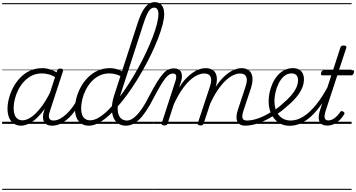

<svg xmlns="http://www.w3.org/2000/svg" viewBox="-20 -1154 3319 1789"><path d="M176 17Q138 17 109 -2Q80 -21 65 -57Q50 -93 50 -141Q50 -185 63 -236Q76 -287 102 -337Q128 -387 167 -428.5Q206 -470 258 -494.5Q310 -519 375 -519Q413 -519 452.5 -505.5Q492 -492 523 -469L511 -425Q469 -452 435 -461Q401 -470 370 -470Q318 -470 276 -449Q234 -428 202 -392.5Q170 -357 149 -314.5Q128 -272 117.5 -228Q107 -184 107 -146Q107 -111 116 -86Q125 -61 143.5 -47Q162 -33 190 -33Q227 -33 270.5 -62.5Q314 -92 361 -152.5Q408 -213 453 -305L467 -266Q417 -161 365 -99Q313 -37 264.5 -10Q216 17 176 17ZM464 17Q436 17 417 7Q398 -3 389 -22Q380 -41 380.5 -67Q381 -93 392 -125L512 -494Q516 -506 522.5 -510.5Q529 -515 542 -515Q560 -515 565 -507.5Q570 -500 566 -488L446 -122Q429 -73 438.5 -52Q448 -31 479 -31Q488 -31 492 -23.5Q496 -16 494.5 -7Q493 2 485.5 9.5Q478 17 464 17ZM0 605H622V615H0ZM0 -20H622V0H0ZM0 -505H622V-500H0ZM0 -1125H622V-1115H0Z M465 17Q454 17 449.5 9.5Q445 2 446.5 -7Q448 -16 456.5 -23.5Q465 -31 480 -31Q508 -31 539 -47.5Q570 -64 601 -93Q632 -122 660 -161.5Q688 -201 711 -247Q716 -257 725 -256.5Q734 -256 740.5 -249.5Q747 -243 742 -233Q717 -179 686 -133Q655 -87 619 -53.5Q583 -20 544.5 -1.5Q506 17 465 17ZM622 605V615ZM622 -20V0ZM622 -505V-500ZM622 -1125V-1115Z M808 17Q747 17 712.5 -25.5Q678 -68 678 -141Q678 -187 691.5 -239Q705 -291 731.5 -340.5Q758 -390 797.5 -430.5Q837 -471 889 -495Q941 -519 1004 -519Q1029 -519 1054.5 -513.5Q1080 -508 1104 -496.5Q1128 -485 1150 -468L1136 -423Q1097 -451 1063.5 -460.5Q1030 -470 999 -470Q947 -470 905 -449Q863 -428 831.5 -393Q800 -358 778.5 -315Q757 -272 746.5 -227.5Q736 -183 736 -143Q736 -110 745 -85Q754 -60 773 -46.5Q792 -33 821 -33Q858 -33 901.5 -59Q945 -85 991.5 -131.5Q1038 -178 1085.5 -239Q1133 -300 1178.5 -371Q1224 -442 1265.5 -517Q1307 -592 1341.5 -665.5Q1376 -739 1402 -806.5Q1428 -874 1442 -929.5Q1456 -985 1456 -1022Q1456 -1052 1446 -1067.5Q1436 -1083 1416 -1083Q1397 -1083 1380.5 -1067.5Q1364 -1052 1348.5 -1018Q1333 -984 1315 -928L1096 -252Q1081 -204 1077.5 -164Q1074 -124 1082.5 -94Q1091 -64 1111.5 -47.5Q1132 -31 1164 -31Q1174 -31 1177 -23.5Q1180 -16 1178.5 -7Q1177 2 1170 9.5Q1163 17 1153 17Q1110 17 1080 -4Q1050 -25 1035.5 -63Q1021 -101 1022.5 -152.5Q1024 -204 1043 -263L1264 -943Q1297 -1043 1334.5 -1088.5Q1372 -1134 1422 -1134Q1451 -1134 1470.5 -1120.5Q1490 -1107 1500 -1082Q1510 -1057 1510 -1022Q1510 -982 1495 -924Q1480 -866 1452.5 -795Q1425 -724 1387.5 -646.5Q1350 -569 1305.5 -490.5Q1261 -412 1211 -337.5Q1161 -263 1108.5 -199Q1056 -135 1004 -86.5Q952 -38 902.5 -10.5Q853 17 808 17ZM622 605H1310V615H622ZM622 -20H1310V0H622ZM622 -505H1310V-500H622ZM622 -1125H1310V-1115H622Z M1153 17Q1142 17 1138.5 9.5Q1135 2 1137.5 -7Q1140 -16 1147.5 -23.5Q1155 -31 1167 -31Q1184 -31 1205.5 -42.5Q1227 -54 1252.5 -79.5Q1278 -105 1307.5 -148.5Q1337 -192 1369 -257Q1412 -339 1444 -390.5Q1476 -442 1501.5 -469.5Q1527 -497 1550.5 -507Q1574 -517 1600 -517Q1610 -517 1612.5 -509.5Q1615 -502 1612.5 -493Q1610 -484 1604 -476.5Q1598 -469 1591 -469Q1575 -469 1558.5 -459.5Q1542 -450 1522.5 -426.5Q1503 -403 1477 -359.5Q1451 -316 1415 -248Q1375 -169 1340 -117.5Q1305 -66 1273.5 -37Q1242 -8 1212.5 4.5Q1183 17 1153 17ZM1309 605H1409V615H1309ZM1309 -20H1409V0H1309ZM1309 -505H1409V-500H1309ZM1309 -1125H1409V-1115H1309Z M1511 15Q1499 15 1491.5 10Q1484 5 1487 -6L1613 -394Q1626 -433 1620.5 -451Q1615 -469 1592 -469Q1581 -469 1576.5 -476.5Q1572 -484 1574 -493Q1576 -502 1583 -509.5Q1590 -517 1601 -517Q1624 -517 1640 -509.5Q1656 -502 1665 -487Q1674 -472 1675 -451Q1676 -430 1670 -404L1648 -337Q1680 -388 1713 -422.5Q1746 -457 1778 -478.5Q1810 -500 1839.5 -509.5Q1869 -519 1895 -519Q1941 -519 1968 -497.5Q1995 -476 2000 -433.5Q2005 -391 1985 -329L1878 -4Q1874 6 1868 10.5Q1862 15 1847 15Q1835 15 1827 10Q1819 5 1823 -6L1934 -341Q1948 -381 1947.5 -409.5Q1947 -438 1931.5 -453.5Q1916 -469 1881 -469Q1852 -469 1817.5 -453Q1783 -437 1746.5 -403Q1710 -369 1672.5 -314Q1635 -259 1599 -181L1542 -4Q1539 6 1532.5 10.5Q1526 15 1511 15ZM2267 17Q2238 17 2219 7Q2200 -3 2191 -22.5Q2182 -42 2183.5 -69.5Q2185 -97 2197 -132L2266 -341Q2280 -381 2279.5 -409.5Q2279 -438 2264 -453.5Q2249 -469 2215 -469Q2186 -469 2151.5 -452.5Q2117 -436 2079.5 -400.5Q2042 -365 2004.5 -308.5Q1967 -252 1931 -171H1907Q1939 -263 1979.5 -328.5Q2020 -394 2064 -436.5Q2108 -479 2151 -499Q2194 -519 2230 -519Q2274 -519 2300.5 -497Q2327 -475 2332 -433Q2337 -391 2317 -329L2250 -128Q2233 -77 2239.5 -54Q2246 -31 2281 -31Q2291 -31 2294.5 -23.5Q2298 -16 2296.5 -7Q2295 2 2287.5 9.5Q2280 17 2267 17ZM1410 605H2424V615H1410ZM1410 -20H2424V0H1410ZM1410 -505H2424V-500H1410ZM1410 -1125H2424V-1115H1410Z M2266 17Q2254 17 2250 9.5Q2246 2 2249 -7Q2252 -16 2260.5 -23.5Q2269 -31 2282 -31Q2330 -31 2390 -52.5Q2450 -74 2516 -117Q2523 -122 2529.5 -119Q2536 -116 2540 -108Q2544 -100 2543 -92Q2542 -84 2534 -79Q2483 -46 2434.5 -24.5Q2386 -3 2343.5 7Q2301 17 2266 17ZM2424 605V615ZM2424 -20V0ZM2424 -505V-500ZM2424 -1125V-1115Z M2513 -113Q2542 -129 2568.5 -149.5Q2595 -170 2618 -192Q2660 -227 2691 -262.5Q2722 -298 2739.5 -334.5Q2757 -371 2757 -406Q2757 -436 2742 -453Q2727 -470 2697 -470Q2686 -470 2681.5 -477Q2677 -484 2678.5 -494Q2680 -504 2688 -511.5Q2696 -519 2709 -519Q2744 -519 2767 -505.5Q2790 -492 2801 -469Q2812 -446 2812 -414Q2812 -371 2792 -327.5Q2772 -284 2735 -241Q2698 -198 2646 -156Q2621 -133 2592 -112Q2563 -91 2533 -73ZM2424 605H2868V615H2424ZM2424 -20H2868V0H2424ZM2424 -505H2868V-500H2424ZM2424 -1125H2868V-1115H2424Z M2680 18Q2643 18 2612.5 7Q2582 -4 2558 -25Q2534 -46 2517 -74.5Q2500 -103 2491.5 -137.5Q2483 -172 2483 -211Q2483 -250 2492 -292.5Q2501 -335 2519 -375.5Q2537 -416 2564 -448Q2591 -480 2627.5 -499.5Q2664 -519 2709 -519Q2719 -519 2723 -511.5Q2727 -504 2725 -494Q2723 -484 2715.5 -477Q2708 -470 2697 -470Q2657 -470 2627 -444Q2597 -418 2577 -378Q2557 -338 2547 -294Q2537 -250 2537 -213Q2537 -174 2546.5 -141Q2556 -108 2576 -83Q2596 -58 2624.5 -44.5Q2653 -31 2690 -31Q2747 -31 2806 -67.5Q2865 -104 2925.5 -178.5Q2986 -253 3045 -366Q3049 -373 3057.5 -372.5Q3066 -372 3071.5 -365.5Q3077 -359 3072 -349Q3026 -255 2978 -186Q2930 -117 2880.5 -71.5Q2831 -26 2781 -4Q2731 18 2680 18ZM2868 605V615ZM2868 -20V0ZM2868 -505V-500ZM2868 -1125V-1115Z M3029 16Q2993 16 2973 0Q2953 -16 2950 -50Q2947 -84 2965 -137L3067 -452H2984Q2974 -452 2971.5 -458.5Q2969 -465 2972 -477Q2976 -489 2982 -494.5Q2988 -500 2998 -500H3083L3151 -709Q3155 -721 3161.5 -725.5Q3168 -730 3182 -730Q3198 -730 3204 -724Q3210 -718 3206 -706L3138 -500H3265Q3276 -500 3278.5 -494Q3281 -488 3277 -476Q3274 -463 3267.5 -457.5Q3261 -452 3251 -452H3123L3015 -123Q2999 -74 3006 -53Q3013 -32 3039 -32Q3069 -32 3098 -54Q3127 -76 3149 -109Q3155 -117 3161.5 -119Q3168 -121 3178 -114Q3188 -108 3189.5 -101Q3191 -94 3186 -87Q3170 -60 3146.5 -36.5Q3123 -13 3093.5 1.5Q3064 16 3029 16ZM2868 605H3256V615H2868ZM2868 -20H3256V0H2868ZM2868 -505H3256V-500H2868ZM2868 -1125H3256V-1115H2868Z"/></svg>

Font: Playwrite CU Guides
Style: Regular
Weight: 400
Designer: Veronika Burian, José Scaglione
Foundry: TypeTogether
Version: Version 1.003